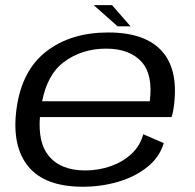

<svg xmlns="http://www.w3.org/2000/svg" viewBox="-20 -722 758 748"><path d="M302.5 5.5Q155 5.5 90.2 -73.5Q25.5 -152.5 44 -295.5Q64 -447 159.8 -521.2Q255.5 -595.5 401.5 -595.5Q547.5 -595.5 612.8 -520.5Q678 -445.5 656 -298.5Q653 -278.5 648.5 -266H135.5Q128 -167 168.5 -116.5Q215 -58 312 -58Q365 -58 412.5 -75Q460 -92 493.2 -123.5Q526.5 -155 538 -199L618 -164.5Q601.5 -109.5 554.2 -71.5Q507 -33.5 441 -14Q375 5.5 302.5 5.5ZM144 -327.5H563.5Q576.5 -431 532 -480.5Q485.5 -532.5 393 -532.5Q298 -532.5 227 -479Q165 -432 144 -327.5ZM438 -619.5 345 -702H416.5L488.5 -619.5Z"/></svg>

Font: Anybody ExtraExpanded Regular
Style: Italic
Weight: 400
Width: 8
Italic angle: -10°
Designer: Tyler Finck
Foundry: Etcetera Type Company
Version: Version 1.010; ttfautohint (v1.8.3) -l 8 -r 50 -G 200 -x 14 